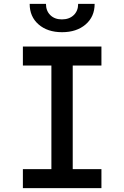

<svg xmlns="http://www.w3.org/2000/svg" viewBox="-20 -970 640 990"><path d="M98 0V-98H245V-632H98V-730H503V-632H355V-98H503V0ZM300 -804Q225 -804 179 -844Q133 -884 133 -950H217Q217 -914 239.5 -892Q262 -870 299 -870Q337 -870 360 -892Q383 -914 383 -950H468Q468 -884 421.5 -844Q375 -804 300 -804Z"/></svg>

Font: JetBrains Mono NL SemiBold
Style: Regular
Weight: 600
Designer: Philipp Nurullin, Konstantin Bulenkov
Foundry: JetBrains
Version: Version 2.304; ttfautohint (v1.8.4.7-5d5b)